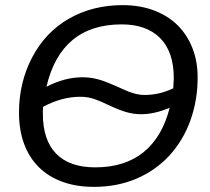

<svg xmlns="http://www.w3.org/2000/svg" viewBox="-20 -718 818 748"><path d="M458 -698Q525 -698 579.5 -677.5Q634 -657 671.5 -620Q709 -583 729.5 -531Q750 -479 750 -416Q750 -328 722 -249.5Q694 -171 639 -111Q585 -53 510.5 -21.5Q436 10 346 10Q277 10 222.5 -10Q168 -30 130.5 -67.5Q93 -105 73.5 -158.5Q54 -212 54 -280Q54 -396 105 -494Q157 -593 249 -645.5Q341 -698 458 -698ZM293 -341Q221 -341 148 -302L147 -288V-275Q147 -172 199 -119Q251 -66 351 -66Q466 -66 539 -125Q612 -184 641 -298Q581 -273 530 -273Q500 -273 471 -281.5Q442 -290 400 -310Q374 -323 348 -332Q322 -341 293 -341ZM454 -623Q336 -623 262.5 -562Q189 -501 161 -380Q232 -417 302 -417Q332 -417 362 -409Q390 -402 458 -371Q506 -348 543 -348Q601 -348 655 -374L657 -414Q657 -516 604 -569.5Q551 -623 454 -623Z"/></svg>

Font: Libra Sans Modern
Style: Italic
Weight: 400
Italic angle: -12°
Foundry: Stefan Peev, Context Ltd
Version: Version 1.000